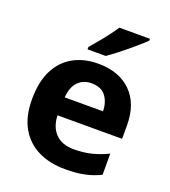

<svg xmlns="http://www.w3.org/2000/svg" viewBox="-141 -869 872 983"><g transform="rotate(20 295.5 -378.0)"><path d="M303 -556Q416 -556 482 -491.5Q548 -427 548 -308V-236H196Q198 -173 233.5 -137Q269 -101 332 -101Q385 -101 428 -111.5Q471 -122 517 -144V-29Q477 -9 432.5 0.5Q388 10 325 10Q243 10 180 -20.5Q117 -51 81 -113Q45 -175 45 -269Q45 -365 77.5 -428.5Q110 -492 168 -524Q226 -556 303 -556ZM304 -450Q261 -450 232.5 -422Q204 -394 199 -335H408Q407 -385 382 -417.5Q357 -450 304 -450ZM507 -756Q493 -742 470 -722Q447 -702 420.5 -680Q394 -658 368.5 -638.5Q343 -619 324 -606H225V-619Q241 -638 262.5 -663.5Q284 -689 305 -716.5Q326 -744 340 -766H507Z"/></g></svg>

Font: Noto Sans Duployan
Style: Bold
Weight: 700
Designer: David Corbett
Foundry: David Corbett
Version: Version 3.001